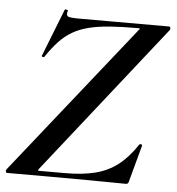

<svg xmlns="http://www.w3.org/2000/svg" viewBox="-49 -702 690 750"><g transform="rotate(5 296.0 -327.0)"><path d="M474 2Q403 1 321.5 0.5Q240 0 158.5 0Q77 0 6 0Q2 0 1 -4.5Q0 -9 2 -13L469 -600Q474 -605 473.5 -606.5Q473 -608 467 -608Q403 -608 356 -604.5Q309 -601 273.5 -592Q238 -583 210.5 -567Q183 -551 159.5 -526Q136 -501 112 -465Q110 -462 105 -463.5Q100 -465 102 -469L175 -655Q177 -657 183 -655.5Q189 -654 187 -651Q182 -634 190 -629.5Q198 -625 232 -625Q291 -625 374.5 -625Q458 -625 586 -625Q591 -625 592 -620Q593 -615 591 -612L129 -27Q125 -22 125.5 -20.5Q126 -19 131 -19Q164 -19 190.5 -19Q217 -19 233 -19Q300 -19 349.5 -31.5Q399 -44 437.5 -73.5Q476 -103 510 -154Q512 -158 517.5 -157Q523 -156 522 -152L483 -8Q483 -5 480 -1.5Q477 2 474 2Z"/></g></svg>

Font: Cormorant Light
Style: Bold Italic
Weight: 700
Italic angle: -10°
Version: Version 4.000